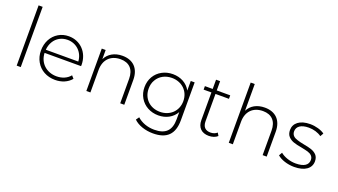

<svg xmlns="http://www.w3.org/2000/svg" viewBox="-73 -1383 3909 2222"><g transform="rotate(20 1881.5 -272.0)"><path d="M106 0H156V-742H106Z M345 -124C390 -44 475 4 579 4C659 4 731 -26 776 -81L747 -114C708 -66 648 -41 580 -41C456 -41 363 -126 359 -249H808L809 -263C809 -416 702 -526 560 -526C513 -526 470 -515 432 -492C356 -447 310 -362 310 -261C310 -210 322 -164 345 -124ZM391 -389C426 -448 487 -482 560 -482C669 -482 754 -400 760 -288H360C363 -325 373 -359 391 -389Z M964 -522V0H1014V-278C1014 -402 1089 -481 1212 -481C1319 -481 1381 -418 1381 -301V0H1431V-305C1431 -448 1350 -526 1219 -526C1122 -526 1048 -482 1012 -409V-522Z M1581 -273C1581 -224 1592 -181 1615 -142C1660 -65 1744 -19 1841 -19C1936 -19 2015 -62 2058 -138V-50C2058 89 1993 153 1854 153C1771 153 1695 125 1643 77L1616 115C1668 167 1759 198 1855 198C2024 198 2108 117 2108 -56V-522H2060V-404C2019 -481 1937 -526 1841 -526C1792 -526 1748 -515 1709 -494C1629 -451 1581 -370 1581 -273ZM1660 -381C1696 -444 1764 -481 1845 -481C1968 -481 2059 -395 2059 -273C2059 -150 1968 -64 1845 -64C1722 -64 1632 -150 1632 -273C1632 -314 1641 -350 1660 -381Z M2234 -522V-479H2330V-138C2330 -49 2381 4 2472 4C2513 4 2554 -9 2579 -33L2558 -68C2537 -49 2510 -39 2477 -39C2413 -39 2380 -75 2380 -143V-479H2546V-522H2380V-636H2330V-522Z M2718 -742V0H2768V-278C2768 -402 2843 -481 2966 -481C3073 -481 3135 -418 3135 -301V0H3185V-305C3185 -448 3104 -526 2973 -526C2877 -526 2804 -485 2768 -413V-742Z M3314 -63C3357 -24 3439 4 3523 4C3654 4 3729 -52 3729 -139C3729 -172 3720 -197 3703 -216C3668 -253 3622 -265 3541 -280C3504 -287 3476 -294 3456 -301C3415 -313 3383 -337 3383 -384C3383 -443 3433 -482 3530 -482C3587 -482 3644 -466 3687 -435L3710 -475C3669 -506 3598 -526 3531 -526C3404 -526 3333 -466 3333 -383C3333 -349 3342 -322 3360 -303C3396 -264 3442 -252 3525 -237C3560 -230 3588 -224 3608 -218C3648 -206 3679 -182 3679 -138C3679 -77 3630 -40 3525 -40C3452 -40 3380 -67 3337 -103Z"/></g></svg>

Font: Montserrat Light
Style: Regular
Weight: 300
Designer: Julieta Ulanovsky
Foundry: Julieta Ulanovsky
Version: Version 7.200